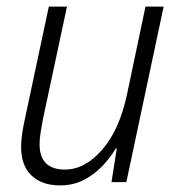

<svg xmlns="http://www.w3.org/2000/svg" viewBox="-20 -552 540 582"><path d="M162 10Q107 10 75.5 -20Q44 -50 44 -107Q44 -126 47.5 -149Q51 -172 56 -194L128 -532H183L110 -190Q106 -169 103 -150Q100 -131 100 -115Q100 -38 177 -38Q237 -38 289.5 -98Q342 -158 365 -266L421 -532H476L363 0H318L334 -102H331Q315 -75 290.5 -49Q266 -23 234 -6.5Q202 10 162 10Z"/></svg>

Font: Noto Sans SemiCondensed Light
Style: Italic
Weight: 300
Width: 4
Italic angle: -12°
Designer: Monotype Design Team
Foundry: Monotype Imaging Inc.
Version: Version 2.013; ttfautohint (v1.8.4.7-5d5b)